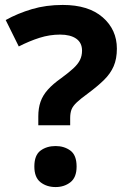

<svg xmlns="http://www.w3.org/2000/svg" viewBox="-20 -744 517 777"><path d="M135 -273Q135 -306 144 -332Q153 -358 173.5 -381Q194 -404 228 -428Q258 -450 276.5 -467Q295 -484 303.5 -501Q312 -518 312 -539Q312 -571 288.5 -587.5Q265 -604 223 -604Q181 -604 140 -591Q99 -578 56 -556L3 -663Q52 -690 109 -707Q166 -724 234 -724Q338 -724 395.5 -674Q453 -624 453 -547Q453 -506 440 -476Q427 -446 401 -420.5Q375 -395 336 -366Q307 -345 291 -330Q275 -315 269.5 -301Q264 -287 264 -266V-237H135ZM119 -70Q119 -116 144 -134.5Q169 -153 205 -153Q240 -153 265 -134.5Q290 -116 290 -70Q290 -26 265 -6.5Q240 13 205 13Q169 13 144 -6.5Q119 -26 119 -70Z"/></svg>

Font: Noto Sans Tai Tham
Style: Regular
Weight: 400
Designer: Monotype Design Team 2013. Revised by David WIlliams 2020
Foundry: Monotype Imaging Inc.
Version: Version 2.002